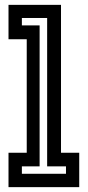

<svg xmlns="http://www.w3.org/2000/svg" viewBox="-20 -770 361 790"><path d="M15 0V-141.5H90V-608.5H15V-750H231V-141.5H306V0ZM70 -55H251.5V-85.5H174V-696H70V-665.5H143V-85.5H70Z"/></svg>

Font: Tourney Condensed SemiBold
Style: Regular
Weight: 600
Width: 3
Designer: Tyler Finck
Foundry: Etcetera Type Co
Version: Version 1.010; ttfautohint (v1.8.3)